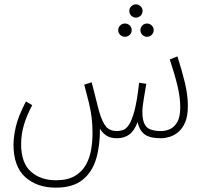

<svg xmlns="http://www.w3.org/2000/svg" viewBox="-20 -630 950 882"><path d="M236 232Q150 232 96 183.5Q42 135 42 34Q42 0 52.5 -47Q63 -94 99 -164L128 -147Q103 -100 90 -56.5Q77 -13 77 32Q77 118 121.5 158Q166 198 237 198Q291 198 324.5 178Q358 158 375.5 125.5Q393 93 399 55.5Q405 18 405 -18Q405 -57 401 -89.5Q397 -122 388.5 -157.5Q380 -193 367 -241L401 -252Q411 -214 416.5 -192Q422 -170 426 -154Q430 -138 435 -119Q450 -68 467.5 -48Q485 -28 517 -28Q531 -28 545 -32.5Q559 -37 572.5 -57Q586 -77 598 -122.5Q610 -168 619 -250L652 -245Q648 -218 641 -179Q634 -140 634 -114Q634 -71 651 -49.5Q668 -28 721 -28Q741 -28 761 -37Q781 -46 794.5 -69.5Q808 -93 808 -138Q808 -180 796.5 -230.5Q785 -281 760 -357L795 -371Q815 -309 829 -251.5Q843 -194 843 -143Q843 -97 830.5 -68Q818 -39 798.5 -23Q779 -7 758 -1Q737 5 720 5Q667 5 643.5 -13.5Q620 -32 612 -69Q596 -27 572.5 -11Q549 5 517 5Q487 5 468.5 -7.5Q450 -20 439 -39Q440 37 422 98.5Q404 160 359.5 196Q315 232 236 232ZM604 -549Q592 -549 583 -558Q574 -567 574 -580Q574 -592 583 -601Q592 -610 604 -610Q617 -610 626 -601Q635 -592 635 -580Q635 -567 626 -558Q617 -549 604 -549ZM554 -461Q541 -461 532 -470Q523 -479 523 -491Q523 -504 532 -513Q541 -522 554 -522Q567 -522 576 -513Q585 -504 585 -491Q585 -479 576 -470Q567 -461 554 -461ZM655 -461Q643 -461 634 -470Q625 -479 625 -491Q625 -504 634 -513Q643 -522 655 -522Q668 -522 677 -513Q686 -504 686 -491Q686 -479 677 -470Q668 -461 655 -461Z"/></svg>

Font: Noto Sans Arabic ExtCond ExtLt
Style: Regular
Weight: 200
Width: 2
Designer: Monotype Design Team, Nadine Chahine, Nizar Qandah and Khaled Hosny
Foundry: Monotype Imaging Inc.
Version: Version 2.012; ttfautohint (v1.8.4.7-5d5b)